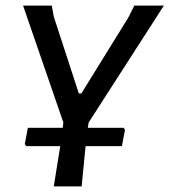

<svg xmlns="http://www.w3.org/2000/svg" viewBox="-20 -662 602 682"><path d="M419 -208 424 -201 413 -143H284L270 0H171L194 -143H73L68 -150L79 -208H203L205 -227L62 -642H164L171 -603L260 -330H269L436 -600L457 -642H562L295 -227L292 -208Z"/></svg>

Font: Alegreya Sans SC Medium
Style: Italic
Weight: 500
Italic angle: -7°
Designer: Juan Pablo del Peral
Foundry: Huerta Tipografica
Version: Version 2.007